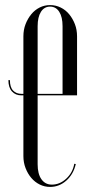

<svg xmlns="http://www.w3.org/2000/svg" viewBox="-20 -727 355 755"><path d="M278 -82Q269 -42 241 -17Q213 8 177 8Q155 8 136 -1.5Q117 -11 103 -27.5Q89 -44 80.5 -66Q72 -88 72 -113V-352H64Q41 -352 27 -367.5Q13 -383 13 -412H19Q19 -384 31.5 -371Q44 -358 64 -358H72V-584Q72 -610 80.5 -632Q89 -654 103 -671Q117 -688 136 -697.5Q155 -707 177 -707Q199 -707 218.5 -697.5Q238 -688 252 -671Q266 -654 274.5 -632Q283 -610 283 -584V-352H128V-81Q128 -43 143 -22Q158 -1 184 -1Q215 -1 240.5 -24.5Q266 -48 272 -83ZM128 -358H226V-624Q226 -660 213 -680.5Q200 -701 177 -701Q154 -701 141 -680.5Q128 -660 128 -624Z"/></svg>

Font: Moniqa Cond Display
Style: Regular
Weight: 400
Width: 3
Designer: Rajesh Rajput
Foundry: Rajesh Rajput
Version: Version 1.000